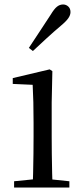

<svg xmlns="http://www.w3.org/2000/svg" viewBox="-20 -838 372 858"><path d="M43 0V-28L153 -39H184L290 -28V0ZM126 0Q127 -24 128 -65Q129 -106 129.5 -150.5Q130 -195 130 -229V-289Q130 -340 129 -381Q128 -422 126 -459L37 -463V-489L202 -528L214 -520L211 -380V-229Q211 -195 211.5 -150.5Q212 -106 213 -65Q214 -24 215 0ZM109 -624Q133 -661 157.5 -697.5Q182 -734 207 -773Q222 -798 234.5 -808Q247 -818 262 -818Q275 -818 285 -809Q295 -800 295 -784Q295 -771 285.5 -757Q276 -743 252 -723Q220 -696 189 -667.5Q158 -639 127 -610Z"/></svg>

Font: Noto Serif SC
Style: Regular
Weight: 400
Designer: Ryoko NISHIZUKA 西塚涼子 (kana & ideographs); Frank Grießhammer (Latin, Greek & Cyrillic); Wenlong ZHANG 张文龙 (bopomofo); San
Foundry: Adobe
Version: Version 2.002-H1;hotconv 1.1.0;makeotfexe 2.6.0